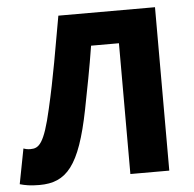

<svg xmlns="http://www.w3.org/2000/svg" viewBox="-60 -701 771 762"><g transform="rotate(-5 325.0 -319.5)"><path d="M67 12C175 12 229 -49 273 -270C289 -352 305 -432 319 -521H430V0H585V-651H200C178 -528 158 -406 130 -286C99 -148 77 -133 44 -133C32 -133 24 -135 16 -138L-11 2C10 8 31 12 67 12Z"/></g></svg>

Font: Source Sans Pro
Style: Bold
Weight: 700
Designer: Paul D. Hunt
Foundry: Adobe Systems Incorporated
Version: Version 3.006;hotconv 1.0.111;makeotfexe 2.5.65597